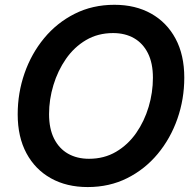

<svg xmlns="http://www.w3.org/2000/svg" viewBox="-20 -758 798 789"><path d="M340.3 10.7Q253.9 10.7 189.2 -25.4Q124.5 -61.5 88.6 -128.4Q52.7 -195.3 52.7 -288.1Q52.7 -376 80.8 -456.8Q108.9 -537.6 161.4 -601.1Q213.9 -664.6 287.1 -701.4Q360.4 -738.3 450.2 -738.3Q536.6 -738.3 601.1 -702.1Q665.5 -666 701.4 -599.1Q737.3 -532.2 737.3 -439Q737.3 -350.6 709 -269.8Q680.7 -189 628.2 -125.7Q575.7 -62.5 502.7 -25.9Q429.7 10.7 340.3 10.7ZM345.7 -105.5Q408.2 -105.5 457 -134.3Q505.9 -163.1 539.6 -211.4Q573.2 -259.8 590.8 -318.8Q608.4 -377.9 608.4 -438.5Q608.4 -498.5 587.9 -539.3Q567.4 -580.1 530.8 -601.1Q494.1 -622.1 444.8 -622.1Q382.3 -622.1 333.5 -593.3Q284.7 -564.5 251 -515.9Q217.3 -467.3 199.5 -408.2Q181.6 -349.1 181.6 -289.1Q181.6 -229.5 202.1 -188.5Q222.7 -147.5 259.5 -126.5Q296.4 -105.5 345.7 -105.5Z"/></svg>

Font: Inter 24pt SemiBold
Style: Italic
Weight: 600
Italic angle: -9.3988°
Designer: Rasmus Andersson
Foundry: rsms
Version: Version 4.001;git-66647c0bb